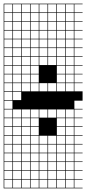

<svg xmlns="http://www.w3.org/2000/svg" viewBox="-20 -785 469 1043"><path d="M0 -765.1H428.6V-761.9H384.1V-717.5H428.6V-714.3H384.1V-669.8H428.6V-666.7H384.1V-622.2H428.6V-619H384.1V-574.6H428.6V-571.4H384.1V-527H428.6V-523.8H384.1V-479.4H428.6V-476.2H384.1V-431.7H428.6V-428.6H384.1V-384.1H428.6V-381H384.1V-336.5H428.6V-333.3H384.1V-288.9H428.6V-238.1H384.1V-193.7H428.6V-190.5H384.1V-146H428.6V-142.9H384.1V-98.4H428.6V-95.2H384.1V-50.8H428.6V-47.6H384.1V-3.2H428.6V0H384.1V44.4H428.6V47.6H384.1V92.1H428.6V95.2H384.1V139.7H428.6V142.9H384.1V187.3H428.6V190.5H384.1V234.9H428.6V238.1H0ZM336.5 -717.5H381V-761.9H336.5ZM98.4 -717.5H142.9V-761.9H98.4ZM146 -717.5H190.5V-761.9H146ZM50.8 -717.5H95.2V-761.9H50.8ZM193.7 -717.5H238.1V-761.9H193.7ZM3.2 -717.5H47.6V-761.9H3.2ZM241.3 -717.5H285.7V-761.9H241.3ZM288.9 -717.5H333.3V-761.9H288.9ZM3.2 -669.8H47.6V-714.3H3.2ZM98.4 -669.8H142.9V-714.3H98.4ZM288.9 -669.8H333.3V-714.3H288.9ZM336.5 -669.8H381V-714.3H336.5ZM146 -669.8H190.5V-714.3H146ZM50.8 -669.8H95.2V-714.3H50.8ZM193.7 -669.8H238.1V-714.3H193.7ZM241.3 -669.8H285.7V-714.3H241.3ZM193.7 -622.2H238.1V-666.7H193.7ZM3.2 -622.2H47.6V-666.7H3.2ZM50.8 -622.2H95.2V-666.7H50.8ZM98.4 -622.2H142.9V-666.7H98.4ZM336.5 -622.2H381V-666.7H336.5ZM146 -622.2H190.5V-666.7H146ZM241.3 -622.2H285.7V-666.7H241.3ZM288.9 -622.2H333.3V-666.7H288.9ZM193.7 -574.6H238.1V-619H193.7ZM241.3 -574.6H285.7V-619H241.3ZM146 -574.6H190.5V-619H146ZM98.4 -574.6H142.9V-619H98.4ZM336.5 -574.6H381V-619H336.5ZM50.8 -574.6H95.2V-619H50.8ZM3.2 -574.6H47.6V-619H3.2ZM288.9 -574.6H333.3V-619H288.9ZM146 -527H190.5V-571.4H146ZM241.3 -527H285.7V-571.4H241.3ZM98.4 -527H142.9V-571.4H98.4ZM3.2 -527H47.6V-571.4H3.2ZM50.8 -527H95.2V-571.4H50.8ZM336.5 -527H381V-571.4H336.5ZM193.7 -527H238.1V-571.4H193.7ZM288.9 -527H333.3V-571.4H288.9ZM98.4 -479.4H142.9V-523.8H98.4ZM241.3 -479.4H285.7V-523.8H241.3ZM146 -479.4H190.5V-523.8H146ZM288.9 -479.4H333.3V-523.8H288.9ZM3.2 -479.4H47.6V-523.8H3.2ZM336.5 -479.4H381V-523.8H336.5ZM50.8 -479.4H95.2V-523.8H50.8ZM193.7 -479.4H238.1V-523.8H193.7ZM193.7 -431.7H238.1V-476.2H193.7ZM288.9 -431.7H333.3V-476.2H288.9ZM98.4 -431.7H142.9V-476.2H98.4ZM146 -431.7H190.5V-476.2H146ZM336.5 -431.7H381V-476.2H336.5ZM241.3 -431.7H285.7V-476.2H241.3ZM3.2 -431.7H47.6V-476.2H3.2ZM50.8 -431.7H95.2V-476.2H50.8ZM50.8 -384.1H95.2V-428.6H50.8ZM3.2 -384.1H47.6V-428.6H3.2ZM146 -384.1H190.5V-428.6H146ZM98.4 -384.1H142.9V-428.6H98.4ZM336.5 -384.1H381V-428.6H336.5ZM288.9 -384.1H333.3V-428.6H288.9ZM50.8 -336.5H95.2V-381H50.8ZM3.2 -336.5H47.6V-381H3.2ZM146 -336.5H190.5V-381H146ZM98.4 -336.5H142.9V-381H98.4ZM288.9 -336.5H333.3V-381H288.9ZM336.5 -336.5H381V-381H336.5ZM241.3 -288.9H285.7V-333.3H241.3ZM336.5 -288.9H381V-333.3H336.5ZM50.8 -288.9H95.2V-333.3H50.8ZM3.2 -288.9H47.6V-333.3H3.2ZM193.7 -288.9H238.1V-333.3H193.7ZM146 -288.9H190.5V-333.3H146ZM288.9 -288.9H333.3V-333.3H288.9ZM98.4 -288.9H142.9V-333.3H98.4ZM3.2 -241.3H47.6V-285.7H3.2ZM50.8 -241.3H95.2V-285.7H50.8ZM3.2 -193.7H47.6V-238.1H3.2ZM3.2 -146H47.6V-190.5H3.2ZM336.5 -146H381V-190.5H336.5ZM146 -146H190.5V-190.5H146ZM241.3 -146H285.7V-190.5H241.3ZM193.7 -146H238.1V-190.5H193.7ZM98.4 -146H142.9V-190.5H98.4ZM50.8 -146H95.2V-190.5H50.8ZM288.9 -146H333.3V-190.5H288.9ZM146 -98.4H190.5V-142.9H146ZM50.8 -98.4H95.2V-142.9H50.8ZM98.4 -98.4H142.9V-142.9H98.4ZM3.2 -98.4H47.6V-142.9H3.2ZM288.9 -98.4H333.3V-142.9H288.9ZM336.5 -98.4H381V-142.9H336.5ZM146 -50.8H190.5V-95.2H146ZM3.2 -50.8H47.6V-95.2H3.2ZM98.4 -50.8H142.9V-95.2H98.4ZM336.5 -50.8H381V-95.2H336.5ZM288.9 -50.8H333.3V-95.2H288.9ZM50.8 -50.8H95.2V-95.2H50.8ZM241.3 -3.2H285.7V-47.6H241.3ZM98.4 -3.2H142.9V-47.6H98.4ZM3.2 -3.2H47.6V-47.6H3.2ZM336.5 -3.2H381V-47.6H336.5ZM50.8 -3.2H95.2V-47.6H50.8ZM193.7 -3.2H238.1V-47.6H193.7ZM146 -3.2H190.5V-47.6H146ZM288.9 -3.2H333.3V-47.6H288.9ZM3.2 44.4H47.6V0H3.2ZM288.9 44.4H333.3V0H288.9ZM146 44.4H190.5V0H146ZM98.4 44.4H142.9V0H98.4ZM241.3 44.4H285.7V0H241.3ZM193.7 44.4H238.1V0H193.7ZM50.8 44.4H95.2V0H50.8ZM336.5 44.4H381V0H336.5ZM288.9 92.1H333.3V47.6H288.9ZM146 92.1H190.5V47.6H146ZM3.2 92.1H47.6V47.6H3.2ZM98.4 92.1H142.9V47.6H98.4ZM241.3 92.1H285.7V47.6H241.3ZM193.7 92.1H238.1V47.6H193.7ZM50.8 92.1H95.2V47.6H50.8ZM336.5 92.1H381V47.6H336.5ZM146 139.7H190.5V95.2H146ZM3.2 139.7H47.6V95.2H3.2ZM288.9 139.7H333.3V95.2H288.9ZM241.3 139.7H285.7V95.2H241.3ZM98.4 139.7H142.9V95.2H98.4ZM193.7 139.7H238.1V95.2H193.7ZM50.8 139.7H95.2V95.2H50.8ZM336.5 139.7H381V95.2H336.5ZM336.5 187.3H381V142.9H336.5ZM50.8 187.3H95.2V142.9H50.8ZM193.7 187.3H238.1V142.9H193.7ZM98.4 187.3H142.9V142.9H98.4ZM241.3 187.3H285.7V142.9H241.3ZM3.2 187.3H47.6V142.9H3.2ZM288.9 187.3H333.3V142.9H288.9ZM146 187.3H190.5V142.9H146ZM336.5 234.9H381V190.5H336.5ZM241.3 234.9H285.7V190.5H241.3ZM193.7 234.9H238.1V190.5H193.7ZM98.4 234.9H142.9V190.5H98.4ZM3.2 234.9H47.6V190.5H3.2ZM50.8 234.9H95.2V190.5H50.8ZM288.9 234.9H333.3V190.5H288.9ZM146 234.9H190.5V190.5H146Z"/></svg>

Font: Jacquard 12 Charted
Style: Regular
Weight: 400
Designer: Sarah Cadigan-Fried
Version: Version 1.000